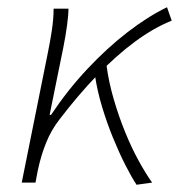

<svg xmlns="http://www.w3.org/2000/svg" viewBox="-20 -504 494 530"><path d="M40 0 112 -358Q118 -387 123 -419.5Q128 -452 128 -480H169Q169 -463 165 -433.5Q161 -404 155 -374L117 -187H121Q167 -256 221.5 -314Q276 -372 332.5 -415.5Q389 -459 441 -484L454 -447Q404 -427 352 -388.5Q300 -350 247.5 -295.5Q195 -241 144 -174Q122 -146 107.5 -110.5Q93 -75 84 -32L78 0ZM357 6Q343 -15 326 -48.5Q309 -82 292 -123.5Q275 -165 261.5 -210Q248 -255 242 -297L274 -324Q280 -278 294 -230Q308 -182 326 -138Q344 -94 364 -58Q384 -22 400 0Z"/></svg>

Font: Source Sans 3 Light
Style: Italic
Weight: 300
Italic angle: -11°
Designer: Paul D. Hunt
Foundry: Adobe
Version: Version 3.046;hotconv 1.0.118;makeotfexe 2.5.65603